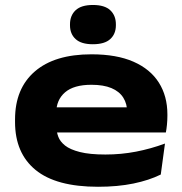

<svg xmlns="http://www.w3.org/2000/svg" viewBox="-20 -714 715 753"><path d="M364.5 18.5Q200 18.5 119.5 -47.5Q39 -113.5 39 -235.5V-245.5Q39 -367 116.8 -434Q194.5 -501 338.5 -501Q437.5 -501 503.5 -472Q569.5 -443 603 -390Q636.5 -337 636.5 -265.5V-259.5Q636.5 -243 634.8 -225Q633 -207 630.5 -194.5H473Q476 -213 477.5 -235Q479 -257 479 -272Q479 -306.5 463.5 -331Q448 -355.5 417 -368.5Q386 -381.5 338.5 -381.5Q269.5 -381.5 235 -351.8Q200.5 -322 200.5 -270.5V-253L201.5 -240.5V-215.5Q201.5 -197 208.5 -178Q215.5 -159 235.2 -143.2Q255 -127.5 293.2 -117.8Q331.5 -108 393.5 -108Q455 -108 513.2 -119.2Q571.5 -130.5 627 -151L610.5 -29.5Q565 -7 503.2 5.8Q441.5 18.5 364.5 18.5ZM116.5 -194.5V-293H597.5V-194.5ZM344 -540.5Q298.5 -540.5 276.5 -560.8Q254.5 -581 254.5 -615V-618.5Q254.5 -653 276.5 -673.8Q298.5 -694.5 344.5 -694.5Q390.5 -694.5 412.5 -673.8Q434.5 -653 434.5 -618.5V-615Q434.5 -581 412.5 -560.8Q390.5 -540.5 344 -540.5Z"/></svg>

Font: Anek Latin Expanded
Style: Bold
Weight: 700
Width: 7
Designer: Yesha Goshar
Foundry: Ek Type
Version: Version 1.003